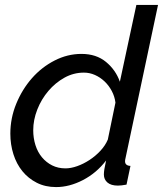

<svg xmlns="http://www.w3.org/2000/svg" viewBox="-20 -750 662 780"><path d="M208 10Q164 10 129.5 -7.5Q95 -25 71 -54.5Q47 -84 34.5 -123.5Q22 -163 22 -207Q22 -270 46 -328.5Q70 -387 109.5 -432Q149 -477 201.5 -504Q254 -531 311 -531Q371 -531 410.5 -498.5Q450 -466 467 -418L534 -730H622L490 -108Q489 -104 488.5 -101Q488 -98 488 -95Q488 -77 510 -76L494 0Q483 2 474.5 3Q466 4 459 4Q431 4 416.5 -8.5Q402 -21 402 -41Q402 -50 404 -63Q406 -76 411 -98Q372 -47 317 -18.5Q262 10 208 10ZM246 -66Q268 -66 293.5 -75Q319 -84 343.5 -100Q368 -116 388 -137.5Q408 -159 418 -183L449 -333Q446 -358 434 -380.5Q422 -403 404.5 -419.5Q387 -436 365.5 -445.5Q344 -455 321 -455Q279 -455 242 -434.5Q205 -414 176.5 -380.5Q148 -347 131.5 -305Q115 -263 115 -221Q115 -189 124 -160.5Q133 -132 150.5 -111Q168 -90 192 -78Q216 -66 246 -66Z"/></svg>

Font: PTCRaleway Medium
Style: Italic
Weight: 500
Italic angle: -12°
Designer: Matt McInerney, Pablo Impallari, Rodrigo Fuenzalida
Foundry: Matt McInerney, Pablo Impallari, Rodrigo Fuenzalida
Version: Version 3.000g; ttfautohint (v1.5) -l 8 -r 28 -G 28 -x 14 -D